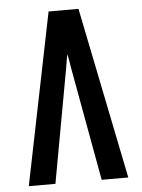

<svg xmlns="http://www.w3.org/2000/svg" viewBox="-53 -777 605 819"><g transform="rotate(-5 250.0 -367.5)"><path d="M37 0 186 -735H314L463 0H349L260 -490Q258 -504 255.5 -518.5Q253 -533 250 -547Q247 -533 244.5 -518.5Q242 -504 240 -490L151 0Z"/></g></svg>

Font: Iosevka SS08 Regular
Style: Bold
Weight: 700
Monospace: yes
Designer: Belleve Invis
Foundry: Belleve Invis
Version: Version 16.3.4; ttfautohint (v1.8.4)